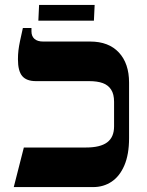

<svg xmlns="http://www.w3.org/2000/svg" viewBox="-20 -761 599 781"><path d="M36 0 77 -161H330Q388 -161 416 -182Q444 -203 444 -247V-347Q444 -378 432 -396.5Q420 -415 398 -423Q376 -431 342 -431H126Q88 -431 70.5 -451.5Q53 -472 53 -520Q53 -539 55 -556Q57 -573 61.5 -594.5Q66 -616 73 -647H108V-633Q108 -614 120 -603Q132 -592 156 -592H347Q422 -592 463.5 -547.5Q505 -503 505 -425V-199Q505 -133 486 -88.5Q467 -44 434 -22Q401 0 359 0ZM136 -677 139 -741H365L362 -677Z"/></svg>

Font: Noto Serif Hebrew
Style: Bold
Weight: 700
Version: Version 2.003